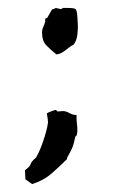

<svg xmlns="http://www.w3.org/2000/svg" viewBox="-20 -407 286 484"><path d="M71 -10Q78 -22 83.5 -36.5Q89 -51 93 -64Q97 -77 99 -86.5Q101 -96 101 -98Q101 -106 98 -121Q100 -123 109.5 -126.5Q119 -130 121 -130L125 -126L139 -127Q146 -127 155 -122Q164 -117 173 -117V-105Q173 -102 174 -94.5Q175 -87 175 -79Q175 -73 174 -68.5Q173 -64 170 -63Q166 -43 161.5 -33Q157 -23 149 -9V-6Q132 11 111 29.5Q90 48 61 57L44 45L43 22Q51 16 53.5 13Q56 10 57 7Q58 4 60.5 0.5Q63 -3 71 -10ZM86 -324Q86 -333 89 -339Q92 -345 94 -353V-360L99 -362L111 -383Q112 -383 116 -384.5Q120 -386 120 -387L134 -384L139 -387H150Q167 -387 170.5 -384Q174 -381 175 -365L176 -348Q177 -336 175 -319.5Q173 -303 165 -294L159 -291Q154 -287 142.5 -278.5Q131 -270 122 -270Q108 -281 97 -292.5Q86 -304 86 -324Z"/></svg>

Font: East Sea Dokdo
Style: Regular
Weight: 400
Designer: YoonDesign Inc.
Foundry: YoonDesign Inc.
Version: Version 1.00